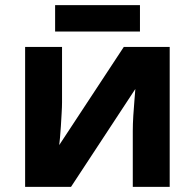

<svg xmlns="http://www.w3.org/2000/svg" viewBox="-20 -729 760 749"><path d="M222 -546V-330Q222 -313 220.5 -288Q219 -263 217.5 -237Q216 -211 214 -191Q212 -171 211 -163L463 -546H642V0H498V-218Q498 -245 500 -277.5Q502 -310 504.5 -338.5Q507 -367 508 -382L257 0H78V-546ZM526 -709V-606H195V-709Z"/></svg>

Font: Noto Sans IKEA
Style: Bold
Weight: 600
Designer: Monotype Design Team
Foundry: Monotype Imaging Inc.
Version: Version 2.001